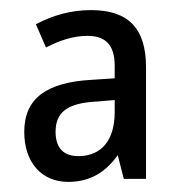

<svg xmlns="http://www.w3.org/2000/svg" viewBox="-20 -742 359 380"><path d="M160 -722C121 -722 85 -712 51 -694L71 -648C98 -662 125 -671 153 -671C188 -671 207 -654 207 -612V-587L161 -584C73 -579 28 -548 28 -481C28 -421 62 -382 115 -382C158 -382 189 -401 213 -435L225 -388H269V-609C269 -686 234 -722 160 -722ZM171 -541 207 -544V-520C207 -466 182 -433 135 -433C107 -433 90 -448 90 -481C90 -519 112 -538 171 -541Z"/></svg>

Font: Noto Sans Sinhala Condensed
Style: Regular
Weight: 400
Width: 3
Designer: Jelle Bosma - Monotype Design Team
Foundry: Monotype Imaging Inc.
Version: Version 2.006